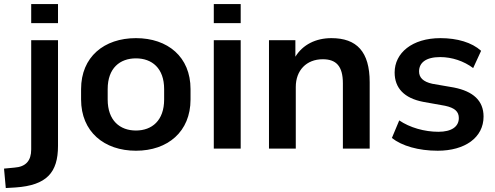

<svg xmlns="http://www.w3.org/2000/svg" viewBox="-82 -739 2463 955"><path d="M-4.4 193.4C149.9 182.6 206.5 119.6 206.5 -13.2V-539.1H73.2V4.4C73.2 60.5 46.4 90.8 -10.3 94.7L-62 99.6L-53.2 196.3ZM206.5 -624V-718.8H73.2V-624Z M594.2 10.7C752.4 10.7 865.7 -84 865.7 -244.1V-295.9C865.7 -456.1 752.4 -549.3 594.2 -549.3C436 -549.3 321.3 -456.1 321.3 -295.9V-244.1C321.3 -84 436 10.7 594.2 10.7ZM594.2 -89.8C514.6 -89.8 453.6 -139.2 453.6 -244.1V-295.9C453.6 -400.4 514.6 -448.7 594.2 -448.7C673.8 -448.7 734.4 -399.9 734.4 -295.9V-244.1C734.4 -139.6 673.8 -89.8 594.2 -89.8Z M1115.2 -624V-718.8H981.4V-624ZM1115.2 0V-539.1H981.4V0Z M1389.2 0V-306.6C1389.2 -388.7 1441.9 -444.3 1523.4 -444.3C1589.4 -444.3 1623.5 -411.1 1623.5 -324.2V0H1756.8V-330.1C1756.8 -481.9 1692.4 -549.3 1566.4 -549.3C1488.3 -549.3 1423.8 -516.6 1387.2 -457V-539.1H1255.9V0Z M2095.2 10.7C2230.5 10.7 2323.2 -54.7 2323.2 -159.2C2323.2 -238.3 2271.5 -284.7 2175.8 -303.7L2068.4 -322.3C2022 -332.5 2002.4 -353.5 2002.4 -383.8C2002.4 -426.8 2036.1 -455.1 2107.4 -455.1C2166 -455.1 2225.6 -435.1 2271.5 -400.4L2311 -486.3C2265.1 -527.8 2192.4 -549.3 2108.9 -549.3C1967.3 -549.3 1880.9 -475.1 1880.9 -378.4C1880.9 -300.8 1928.7 -250.5 2022.9 -232.4L2131.8 -212.9C2179.7 -202.6 2200.2 -184.1 2200.2 -151.9C2200.2 -108.9 2164.1 -83.5 2098.6 -83.5C2028.8 -83.5 1956.1 -104.5 1903.8 -140.1L1867.2 -52.7C1917 -13.2 1999.5 10.7 2095.2 10.7Z"/></svg>

Font: Winston SemiBold
Style: Regular
Weight: 600
Designer: Vernon Adams, Kim Jin-seong, David Berlow, Cristiano Sobral
Foundry: The Winston Project Authors
Version: Version 3.004